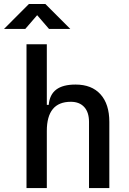

<svg xmlns="http://www.w3.org/2000/svg" viewBox="-53 -958 659 978"><path d="M400.4 0V-336.9Q400.4 -386.2 376 -412.8Q351.6 -439.5 307.6 -439.5Q185.5 -439.5 185.5 -291L155.3 -423.8H195.3Q199.7 -476.1 233.4 -501.7Q267.1 -527.3 332 -527.3Q414.1 -527.3 459 -477.5Q503.9 -427.7 503.9 -336.9V0ZM82 0V-732.4H185.5V0ZM-32.7 -810.5 94.2 -937.5H178.2L305.2 -810.5H196.8L110.4 -910.6H162.1L75.7 -810.5Z"/></svg>

Font: Cascadia Code
Style: Regular
Weight: 400
Designer: Aaron Bell
Foundry: Saja Typeworks
Version: Version 2404.023